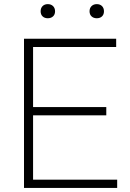

<svg xmlns="http://www.w3.org/2000/svg" viewBox="-20 -932 646 952"><path d="M99 0V-740H556V-699H144V-401H507V-360H144V-41H561V0ZM460 -841.5Q444 -841.5 434 -850.8Q424 -860 424 -876Q424 -892 434 -901.8Q444 -911.5 460 -911.5Q476 -911.5 485.8 -901.8Q495.5 -892 495.5 -876Q495.5 -860 485.8 -850.8Q476 -841.5 460 -841.5ZM217 -841.5Q201 -841.5 191.2 -850.8Q181.5 -860 181.5 -876Q181.5 -892 191.2 -901.8Q201 -911.5 217 -911.5Q233 -911.5 243 -901.8Q253 -892 253 -876Q253 -860 243 -850.8Q233 -841.5 217 -841.5Z"/></svg>

Font: Encode Sans Semi Expanded ExtraLight
Style: Regular
Weight: 200
Width: 6
Designer: Multiple Designers
Foundry: Impallari Type
Version: Version 3.000; ttfautohint (v1.8.3) -l 8 -r 50 -G 200 -x 14 